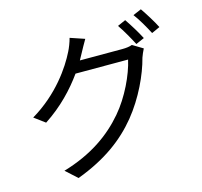

<svg xmlns="http://www.w3.org/2000/svg" viewBox="-121 -936 1197 1136"><g transform="rotate(-15 478.0 -368.5)"><path d="M410.2 -604C418.3 -617.9 425.1 -631 432.2 -644.2C442.1 -662.3 459.2 -694.2 474.1 -719.1L386 -748.9C380 -724.1 365.8 -688.9 356.9 -671.9C315 -587 221.2 -447.1 56.1 -349.1L122.2 -300.1C228 -369 307.2 -454.2 365.1 -535.2H687.1C668 -448.2 610.1 -323.9 535.2 -236.9C448.2 -134.9 329.2 -49 153.1 2.8L223 66.1C402 -1.1 516 -88.1 603 -193.9C687.9 -297.9 747.2 -427.2 772 -524.1C777 -539.1 786.9 -561.1 794 -574.9L730.8 -612.9C715.9 -606.9 695 -604 669 -604ZM681.1 -742.9C706 -707 739 -649.1 758.2 -611.2L810 -633.9C790.1 -672.9 755 -729.8 730.8 -764.9ZM785.9 -780.9C812.9 -745.7 844.1 -690.7 865.1 -649.9L915.8 -672.9C898.8 -708.1 861.2 -767.8 837 -802.9Z"/></g></svg>

Font: Karasuma Gothic
Style: Regular
Weight: 400
Designer: Rasmus Andersson, Ryoko Nishizuka
Foundry: Genbu
Version: Version 1.00